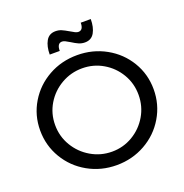

<svg xmlns="http://www.w3.org/2000/svg" viewBox="-154 -1026 1120 1170"><g transform="rotate(-20 406.0 -440.5)"><path d="M774 -351Q774 -253 725 -170.5Q676 -88 591.5 -40.5Q507 7 406 7Q305 7 220.5 -40.5Q136 -88 87 -170.5Q38 -253 38 -351Q38 -449 87 -530.5Q136 -612 220 -659Q304 -706 406 -706Q507 -706 591.5 -659Q676 -612 725 -530.5Q774 -449 774 -351ZM135 -351Q135 -277 172 -215Q209 -153 271.5 -116.5Q334 -80 407 -80Q480 -80 541.5 -116.5Q603 -153 639.5 -215Q676 -277 676 -351Q676 -425 639.5 -486.5Q603 -548 541.5 -584Q480 -620 407 -620Q334 -620 271.5 -584Q209 -548 172 -486.5Q135 -425 135 -351ZM479 -762Q458 -762 439.5 -770Q421 -778 396 -794Q378 -805 367.5 -810Q357 -815 348 -815Q316 -815 316 -766H251Q251 -819 270.5 -853.5Q290 -888 332 -888Q353 -888 370.5 -880.5Q388 -873 415 -857Q433 -846 443.5 -841Q454 -836 463 -836Q495 -836 495 -884H560Q560 -831 540.5 -796.5Q521 -762 479 -762Z"/></g></svg>

Font: Montserrat arm2
Style: Regular
Weight: 400
Designer: Julieta Ulanovsky
Foundry: Julieta Ulanovsky
Version: Version 6.000